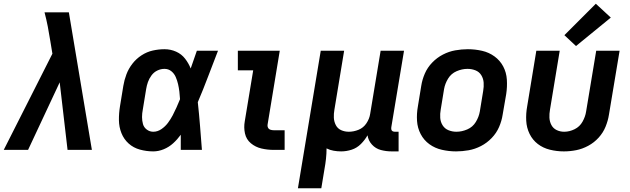

<svg xmlns="http://www.w3.org/2000/svg" viewBox="-33 -801 3365 1026"><path d="M-13 0H117L286 -361L328 0H458L335 -735H205Q215 -697 222.5 -658.5Q230 -620 236 -581L247 -514Z M786 8Q814 8 842 -3.5Q870 -15 892.5 -35.5Q915 -56 933 -81Q933 -40 933 0H1046Q1041 -64 1036 -127.5Q1031 -191 1024 -255Q1053 -323 1079 -392Q1105 -461 1132 -530H1019Q1003 -483 986 -435Q975 -463 956 -487.5Q937 -512 908 -525Q879 -538 846 -538Q815 -538 783.5 -531Q752 -524 723.5 -505.5Q695 -487 674.5 -460.5Q654 -434 642.5 -403.5Q631 -373 626 -342L608 -232Q602 -195 602.5 -158.5Q603 -122 616 -89.5Q629 -57 654.5 -34Q680 -11 715 -1.5Q750 8 786 8ZM786 -97Q767 -97 751.5 -108.5Q736 -120 731 -138Q726 -156 726 -175.5Q726 -195 730 -215L748 -325Q751 -344 757.5 -362.5Q764 -381 776.5 -398Q789 -415 807.5 -424Q826 -433 846 -433Q867 -433 882.5 -420.5Q898 -408 906 -389.5Q914 -371 918.5 -351.5Q923 -332 925.5 -311.5Q928 -291 929 -271Q920 -249 910.5 -227.5Q901 -206 890 -185Q879 -164 864.5 -144.5Q850 -125 829.5 -111Q809 -97 786 -97Z M1430 0H1488V-105H1430Q1420 -105 1411.5 -108Q1403 -111 1399 -119Q1395 -127 1397 -136L1462 -530H1238V-425H1320L1275 -153Q1269 -120 1276 -88Q1283 -56 1307.5 -35.5Q1332 -15 1364 -7.5Q1396 0 1430 0Z M1559 205H1684L1701 102Q1706 75 1709 47.5Q1712 20 1712 -8Q1730 1 1750 4.5Q1770 8 1790 8Q1818 8 1846 -1Q1874 -10 1895.5 -31.5Q1917 -53 1931 -78Q1935 -50 1954.5 -28.5Q1974 -7 2002 0.5Q2030 8 2060 8H2097V-97H2078Q2071 -97 2065.5 -99.5Q2060 -102 2058.5 -108Q2057 -114 2058 -121L2126 -530H2001L1945 -192Q1941 -166 1925 -142Q1909 -118 1883 -107.5Q1857 -97 1831 -97Q1809 -97 1790 -105.5Q1771 -114 1761.5 -132.5Q1752 -151 1751 -172Q1750 -193 1754 -215L1806 -530H1681Z M2404 8Q2437 8 2471 2Q2505 -4 2537 -20.5Q2569 -37 2594.5 -63.5Q2620 -90 2634 -122.5Q2648 -155 2653 -188L2672 -298Q2678 -337 2675.5 -375.5Q2673 -414 2656 -446Q2639 -478 2609.5 -499.5Q2580 -521 2543 -529.5Q2506 -538 2467 -538Q2434 -538 2400 -532Q2366 -526 2334 -509.5Q2302 -493 2276.5 -466.5Q2251 -440 2237 -407.5Q2223 -375 2218 -342L2200 -232Q2193 -193 2195.5 -155Q2198 -117 2215 -84.5Q2232 -52 2261.5 -30.5Q2291 -9 2328.5 -0.5Q2366 8 2404 8ZM2406 -97Q2384 -97 2364 -105Q2344 -113 2332.5 -131Q2321 -149 2319.5 -171Q2318 -193 2322 -215L2340 -325Q2345 -354 2361.5 -381Q2378 -408 2407 -420.5Q2436 -433 2465 -433Q2488 -433 2508 -425Q2528 -417 2539 -399Q2550 -381 2551.5 -359.5Q2553 -338 2549 -315L2531 -205Q2526 -176 2509.5 -149Q2493 -122 2464 -109.5Q2435 -97 2406 -97Z M2980 8Q3013 8 3046 1.5Q3079 -5 3110.5 -22Q3142 -39 3166 -65.5Q3190 -92 3203 -124Q3216 -156 3221 -188L3278 -530H3153L3099 -205Q3095 -178 3080 -151Q3065 -124 3037.5 -110.5Q3010 -97 2982 -97Q2960 -97 2941.5 -106Q2923 -115 2913.5 -133Q2904 -151 2903 -172Q2902 -193 2906 -215L2958 -530H2833L2784 -232Q2777 -194 2779 -156Q2781 -118 2797 -85.5Q2813 -53 2841 -31.5Q2869 -10 2905.5 -1Q2942 8 2980 8ZM3045 -555 3231 -707 3151 -781 2983 -613Z"/></svg>

Font: Iosevka Sparkle
Style: Bold Italic
Weight: 700
Italic angle: -9°
Designer: Belleve Invis
Foundry: Belleve Invis
Version: Version 4.5.0; ttfautohint (v1.8.3)